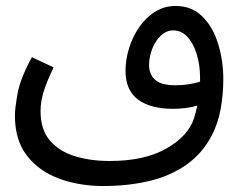

<svg xmlns="http://www.w3.org/2000/svg" viewBox="-20 -436 814 644"><path d="M326 188Q247 188 179.5 163.5Q112 139 71 87Q30 35 30 -49Q30 -72 39 -122.5Q48 -173 87 -244L160 -210Q137 -163 126.5 -129Q116 -95 116 -64Q116 -1 147.5 35.5Q179 72 231.5 88Q284 104 348 104Q464 104 537.5 62.5Q611 21 631 -40Q637 -60 642 -82Q623 -76 602 -73.5Q581 -71 560 -71Q484 -71 442.5 -102.5Q401 -134 401 -198Q401 -236 413 -274.5Q425 -313 447 -345Q469 -377 500 -396.5Q531 -416 569 -416Q623 -416 658.5 -381Q694 -346 711.5 -289.5Q729 -233 729 -170Q729 -121 720.5 -72.5Q712 -24 691 17Q659 79 604.5 117Q550 155 479 171.5Q408 188 326 188ZM480 -218Q480 -187 500 -168.5Q520 -150 569 -150Q612 -150 651 -162Q651 -169 651 -176Q651 -218 640 -254Q629 -290 609 -312Q589 -334 561 -334Q538 -334 519.5 -316.5Q501 -299 490.5 -272Q480 -245 480 -218Z"/></svg>

Font: Go Noto Kurrent-Regular
Style: Regular
Weight: 400
Designer: Monotype Design Team
Foundry: Monotype Imaging Inc.
Version: Version 2.012; ttfautohint (v1.8.4.7-5d5b)